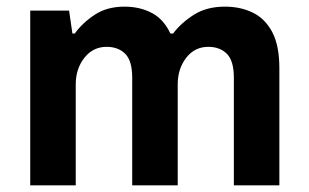

<svg xmlns="http://www.w3.org/2000/svg" viewBox="-20 -558 929 578"><path d="M71 0V-526H188L198 -457H205Q228 -489 265 -513.5Q302 -538 355 -538Q401 -538 437 -519Q473 -500 493 -457H501Q525 -489 563.5 -513.5Q602 -538 657 -538Q704 -538 741 -520Q778 -502 799.5 -461.5Q821 -421 821 -353V0H684V-324Q684 -375 663 -396Q642 -417 607 -417Q566 -417 540.5 -384Q515 -351 515 -304V0H378V-324Q378 -375 357 -396Q336 -417 301 -417Q260 -417 234 -384Q208 -351 208 -304V0Z"/></svg>

Font: Archivo VF Beta
Style: Regular
Weight: 400
Designer: Hector Gatti
Foundry: Omnibus-Type
Version: Version 1.002